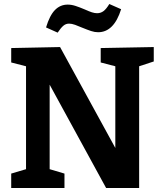

<svg xmlns="http://www.w3.org/2000/svg" viewBox="-20 -939 812 959"><path d="M483 -699 748 -704V-632L675 -608V0H510L228 -516V-94L302 -72V0H36V-72L110 -94V-608L36 -627V-699L280 -704L556 -200V-608L483 -627ZM210 -802Q228 -862 254.5 -889Q281 -916 318 -916Q337 -916 357 -909.5Q377 -903 403 -892Q425 -882 439 -877.5Q453 -873 465 -873Q483 -873 497 -883.5Q511 -894 526 -919L585 -893Q549 -778 470 -778Q453 -778 435 -784Q417 -790 390 -801Q372 -809 355 -815Q338 -821 325 -821Q309 -821 296.5 -810.5Q284 -800 268 -776Z"/></svg>

Font: Bitter Pro
Style: Bold
Weight: 700
Designer: Sol Matas, and Bitter project Authors
Foundry: Sol Matas
Version: Version 1.010